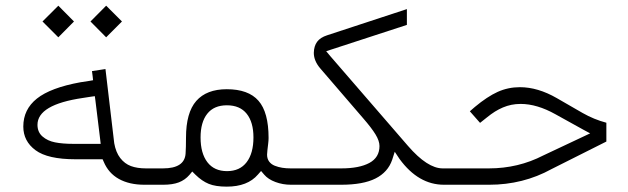

<svg xmlns="http://www.w3.org/2000/svg" viewBox="-20 -662 2251 688"><path d="M304.2 -585 360.4 -641.6 417 -585 360.4 -528.3ZM132.3 -585 189 -641.6 245.1 -585 189 -528.3ZM497.6 0Q443.4 0 406 -20.8Q368.7 -41.5 351.6 -82.5L347.7 -91.3H337.9H250.5Q150.9 -91.3 107.2 -123.8Q63.5 -156.2 63.5 -208.5Q63.5 -270 112.3 -308.8Q161.1 -347.7 268.1 -367.2L299.8 -372.1L313.5 -374.5L312 -388.7L309.6 -407.2L357.9 -414.6L389.2 -149.9V-149.4Q395 -116.2 410.9 -95.7Q426.8 -75.2 449.2 -66.9Q471.7 -58.6 502.9 -58.6H520Q532.7 -58.6 532.7 -32.7V-27.3Q532.7 0 520 0ZM338.9 -163.1 321.8 -302.7 319.8 -317.4 305.2 -315.4 276.9 -311Q114.3 -287.1 114.3 -214.8Q114.3 -188.5 132.3 -172.9Q150.4 -157.2 177.2 -151.9Q204.1 -146.5 243.2 -146.5H324.2H340.8Z M1037.6 0H1022.5Q993.2 0 967 -9.8Q940.9 -19.5 926.8 -36.1L915.5 -49.3L904.3 -36.6Q867.2 6.8 792.5 6.8Q752.4 6.8 728 -3.2Q703.6 -13.2 680.2 -36.1L668.9 -47.4L658.7 -35.2Q643.1 -17.1 620.8 -8.5Q598.6 0 564.9 0H515.6Q502.9 0 502.9 -27.3V-32.7Q502.9 -58.6 515.1 -58.6H564Q641.1 -58.6 645 -111.3Q646.5 -134.3 646.5 -168.5Q646.5 -258.3 683.3 -300.3Q720.2 -342.3 792.5 -342.3Q870.1 -342.3 906.2 -301Q942.4 -259.8 942.4 -167.5Q942.4 -158.7 940.9 -146.5Q939.5 -134.3 938.2 -123.5Q937 -112.8 937 -107.9Q937 -93.3 944.3 -83.3Q951.7 -73.2 964.6 -68.1Q977.5 -63 991.5 -60.8Q1005.4 -58.6 1021.5 -58.6H1037.6Q1050.3 -58.6 1050.3 -32.7V-27.3Q1050.3 -16.1 1047.1 -8.1Q1043.9 0 1037.6 0ZM888.2 -169.4Q888.2 -224.1 864 -254.4Q839.8 -284.7 793 -284.7Q746.6 -284.7 722.7 -254.4Q698.7 -224.1 698.7 -169.4Q698.7 -112.8 723.1 -80.8Q747.6 -48.8 793.5 -48.8Q839.4 -48.8 863.8 -80.8Q888.2 -112.8 888.2 -169.4Z M1577.1 0H1570.8Q1479.5 0 1412.1 -91.8L1411.1 -93.3L1394.5 -118.2L1385.3 -89.4Q1370.1 -44.9 1325.7 -22.5Q1281.2 0 1202.1 0H1033.7Q1021 0 1021 -27.3V-32.7Q1021 -58.6 1033.2 -58.6H1203.1Q1267.1 -58.6 1303.5 -78.1Q1339.8 -97.7 1339.8 -138.7Q1339.8 -157.2 1325.4 -180.7Q1311 -204.1 1281.7 -237.8L1128.4 -416Q1104.5 -443.4 1104.5 -472.7Q1105 -497.1 1116.5 -512.5Q1127.9 -527.8 1152.3 -535.6L1438 -629.4V-572.8L1169.9 -485.4L1148.9 -478.5L1163.1 -461.4L1441.9 -139.2Q1511.7 -58.6 1566.4 -58.6H1577.6Q1589.8 -58.6 1589.8 -32.7V-27.3Q1589.8 -16.1 1586.7 -8.1Q1583.5 0 1577.1 0Z M1573.2 -58.6H1731.9Q1836.9 -58.6 1926.8 -105L2068.8 -171.9L2094.7 -184.1L2069.3 -197.8L1970.7 -252.4Q1904.3 -289.6 1845.7 -289.6Q1828.1 -289.6 1812.5 -286.4Q1796.9 -283.2 1782 -276.9Q1767.1 -270.5 1753.4 -262Q1739.7 -253.4 1724.1 -240.7L1700.2 -221.7L1663.6 -263.2L1681.6 -278.8Q1726.1 -315.9 1763.4 -332.8Q1800.8 -349.6 1842.8 -349.6Q1907.2 -349.6 1975.1 -310.5L2067.4 -257.3Q2108.4 -233.9 2152.8 -222.2V-154.8L1956.5 -56.2Q1854.5 0 1732.9 0H1573.7Q1561 0 1561 -27.3V-32.7Q1561 -58.6 1573.2 -58.6Z"/></svg>

Font: Shabnam Thin FD-WOL
Style: Thin-FD-WOL
Weight: 100
Foundry: DejaVu fonts team - Redesigned by Saber Rastikerdar - Based on Vazir font
Version: Version 5.0.1